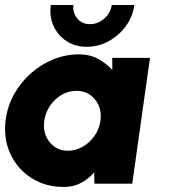

<svg xmlns="http://www.w3.org/2000/svg" viewBox="-27 -730 676 763"><path d="M419 -500H569L498.5 0H348L347.5 -45Q325 -19 294.8 -3Q264.5 13 227 13Q152.5 13 96.5 -23.5Q40.5 -60 13 -121.2Q-14.5 -182.5 -4 -257Q3.5 -310.5 29.8 -357Q56 -403.5 95.8 -438.8Q135.5 -474 184.8 -494Q234 -514 287 -514Q330 -514 362.5 -496.2Q395 -478.5 419.5 -452ZM243 -131Q274 -131 301.8 -147Q329.5 -163 348.5 -190Q367.5 -217 372 -250Q379 -299.5 351 -334.2Q323 -369 276.5 -369Q245.5 -369 218 -353Q190.5 -337 172 -310Q153.5 -283 149 -250Q142 -200.5 169.8 -165.8Q197.5 -131 243 -131ZM317.5 -544Q272 -544 237.5 -566.5Q203 -589 185.8 -626.8Q168.5 -664.5 175 -710H265Q261 -679.5 280 -656.8Q299 -634 330.5 -634Q362 -634 387.2 -656Q412.5 -678 417 -710H507Q500.5 -663.5 472.8 -625.8Q445 -588 404.2 -566Q363.5 -544 317.5 -544Z"/></svg>

Font: Urbanist Black
Style: Italic
Weight: 900
Italic angle: -8°
Designer: Corey Hu
Foundry: Corey Hu
Version: Version 1.330; ttfautohint (v1.8.4.7-5d5b)